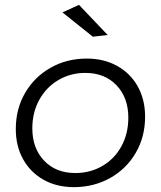

<svg xmlns="http://www.w3.org/2000/svg" viewBox="-20 -768 661 790"><path d="M577 -288Q577 -205 538.5 -139Q500 -73 433 -35.5Q366 2 284 2Q213 2 159 -28.5Q105 -59 75 -113Q45 -167 45 -237Q45 -320 83.5 -386Q122 -452 188.5 -489.5Q255 -527 337 -527Q408 -527 462.5 -496.5Q517 -466 547 -412Q577 -358 577 -288ZM113 -240Q113 -158 161.5 -107Q210 -56 290 -56Q351 -56 401 -85Q451 -114 479.5 -166Q508 -218 508 -284Q508 -366 459.5 -417Q411 -468 331 -468Q270 -468 220 -438.5Q170 -409 141.5 -357Q113 -305 113 -240ZM305 -748 423 -624 362 -617 237 -717Z"/></svg>

Font: Gontserrat Light
Style: Italic
Weight: 300
Italic angle: -11.3°
Designer: Julieta Ulanovsky
Foundry: Julieta Ulanovsky
Version: Version 6.001